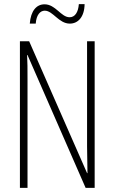

<svg xmlns="http://www.w3.org/2000/svg" viewBox="-20 -915 557 935"><path d="M125 -800H154C157 -843 176 -863 198 -863C238 -863 266 -800 320 -800C359 -800 391 -831 392 -895H364C361 -855 345 -831 319 -831C277 -831 251 -894 197 -894C158 -894 130 -863 125 -800ZM441 0V-714H404V-202C404 -172 405 -120 406 -72H404L122 -714H77V0H114V-526C114 -579 114 -615 112 -647H114L397 0Z"/></svg>

Font: Noto Sans ExtraCondensed ExtraLight
Style: Regular
Weight: 200
Width: 2
Designer: Monotype Design Team
Foundry: Monotype Imaging Inc.
Version: Version 2.013